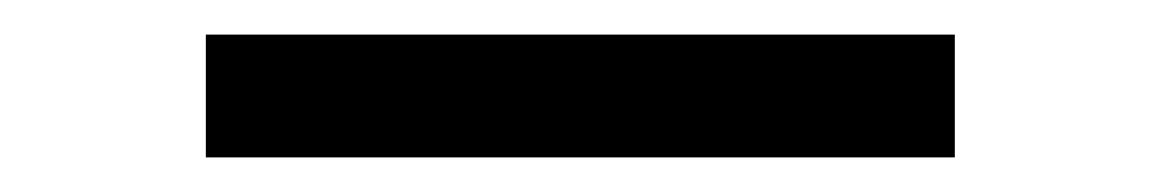

<svg xmlns="http://www.w3.org/2000/svg" viewBox="-20 69 669 111"><path d="M99 160V89H532V160Z"/></svg>

Font: Cairo Medium
Style: Regular
Weight: 500
Designer: Mohamed Gaber, Accademia di Belle Arti di Urbino
Foundry: Kief Type Foundry, Accademia di Belle Arti di Urbino
Version: Version 3.117